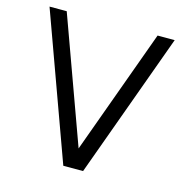

<svg xmlns="http://www.w3.org/2000/svg" viewBox="-104 -797 864 895"><g transform="rotate(15 328.0 -350.0)"><path d="M280 0 26 -700H109L328 -96.5L547.5 -700H630L375.5 0Z"/></g></svg>

Font: Urbanist
Style: Regular
Weight: 400
Designer: Corey Hu
Foundry: Corey Hu
Version: Version 1.330; ttfautohint (v1.8.4.7-5d5b)